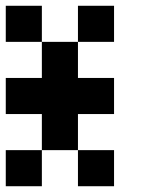

<svg xmlns="http://www.w3.org/2000/svg" viewBox="-20 -770 540 665"><path d="M0 -125V-250H125V-125ZM0 -625V-750H125V-625ZM0 -375V-500H125V-625H250V-500H375V-375H250V-250H125V-375ZM250 -250H375V-125H250ZM250 -625V-750H375V-625Z"/></svg>

Font: GalmuriMono7 Regular
Style: Regular
Weight: 400
Designer: Lee Minseo (quiple)
Version: Version 2.399;hotconv 1.1.1;makeotfexe 2.6.0 DEVELOPMENT